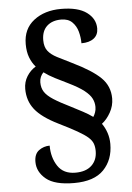

<svg xmlns="http://www.w3.org/2000/svg" viewBox="-59 -804 661 960"><g transform="rotate(-5 272.0 -323.5)"><path d="M274 113Q177 113 133.5 77Q90 41 90 -9Q90 -49 114 -66.5Q138 -84 168 -84Q168 -24 196.5 19Q225 62 285 62Q338 62 366.5 35Q395 8 395 -37Q395 -58 389 -74.5Q383 -91 365.5 -106.5Q348 -122 313 -142Q278 -162 221 -190Q140 -230 105.5 -273.5Q71 -317 71 -377Q71 -412 88.5 -440Q106 -468 133 -484Q115 -504 104 -532.5Q93 -561 93 -600Q93 -676 147 -718Q201 -760 284 -760Q369 -760 412.5 -728Q456 -696 456 -647Q456 -615 433.5 -597.5Q411 -580 371 -580Q371 -610 363 -639Q355 -668 335 -687.5Q315 -707 280 -707Q235 -707 208.5 -682.5Q182 -658 182 -612Q182 -578 197.5 -558Q213 -538 243 -522.5Q273 -507 316 -486Q413 -439 456.5 -396.5Q500 -354 500 -292Q500 -255 481.5 -222Q463 -189 438 -170Q453 -149 462 -122.5Q471 -96 471 -66Q471 13 423 63Q375 113 274 113ZM398 -208Q404 -217 408.5 -229.5Q413 -242 413 -257Q413 -279 403 -299Q393 -319 366.5 -340Q340 -361 289 -386Q254 -403 223.5 -418.5Q193 -434 169 -452Q160 -443 154.5 -430.5Q149 -418 149 -403Q149 -375 162 -355Q175 -335 206 -315Q237 -295 292 -268Q323 -252 349.5 -238Q376 -224 398 -208Z"/></g></svg>

Font: Noto Serif Hentaigana SemiBold
Style: Regular
Weight: 600
Designer: Kazuhiro Yamada
Foundry: nipponia
Version: Version 1.000; ttfautohint (v1.8.4.7-5d5b)